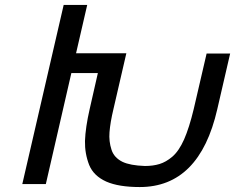

<svg xmlns="http://www.w3.org/2000/svg" viewBox="-20 -743 949 775"><path d="M565 -73Q598 -73 624 -81Q650 -89 675 -110Q702 -133 723 -180Q744 -228 762 -303L814 -527H909L857 -302Q785 12 544 12Q459 12 409 -10Q358 -33 340 -77Q322 -123 323 -174Q325 -229 342 -303L375 -448H268L165 0H70L237 -723H332L287 -528H490L438 -303Q425 -249 422 -209Q419 -173 430 -139Q440 -107 474 -90Q505 -75 565 -73Z"/></svg>

Font: Miedinger
Style: Italic
Weight: 400
Italic angle: -13°
Version: Version 001.000